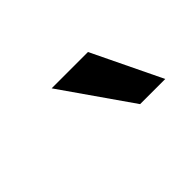

<svg xmlns="http://www.w3.org/2000/svg" viewBox="-35 -865 374 374"><g transform="rotate(-45 152.5 -678.0)"><path d="M201.7 -750H101.6L201.7 -606.4H271Z"/></g></svg>

Font: Roboto
Style: Italic
Weight: 400
Italic angle: -12°
Designer: Google
Version: Version 2.137; 2017